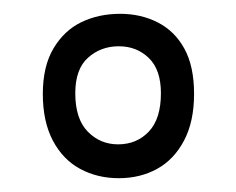

<svg xmlns="http://www.w3.org/2000/svg" viewBox="-20 -642 341 278"><path d="M42 -506Q42 -546 57.5 -572Q73 -598 98 -610Q123 -622 154 -622Q184 -622 208.5 -609.5Q233 -597 247 -571.5Q261 -546 261 -506Q261 -466 246.5 -438.5Q232 -411 207.5 -397.5Q183 -384 152 -384Q121 -384 96 -397.5Q71 -411 56.5 -438.5Q42 -466 42 -506ZM89 -507Q89 -470 107 -451.5Q125 -433 151 -433Q178 -433 195.5 -451.5Q213 -470 213 -507Q213 -541 195.5 -558Q178 -575 152 -575Q126 -575 107.5 -558.5Q89 -542 89 -507Z"/></svg>

Font: Genos Thin
Style: Regular
Weight: 400
Version: Version 1.010